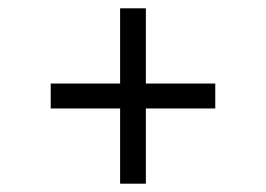

<svg xmlns="http://www.w3.org/2000/svg" viewBox="-20 -587 640 462"><path d="M269 -145V-326H102V-386H269V-567H331V-386H498V-326H331V-145Z"/></svg>

Font: Red Hat Mono
Style: Regular
Weight: 400
Designer: Pentagram, MCKL
Foundry: Pentagram, MCKL
Version: Version 1.023